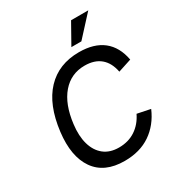

<svg xmlns="http://www.w3.org/2000/svg" viewBox="-211 -1037 1089 1180"><g transform="rotate(-30 333.5 -447.0)"><path d="M473 -904H595L463 -760H392ZM534 -205 627 -186Q587 -93 511.5 -41.5Q436 10 327 10Q184 10 118.5 -84Q53 -178 73 -343Q95 -523 183.5 -616.5Q272 -710 416 -710Q523 -710 586 -660Q649 -610 667 -513L572 -482Q559 -550 517 -585.5Q475 -621 405 -621Q308 -621 245.5 -548.5Q183 -476 167 -343Q157 -264 174 -204.5Q191 -145 232.5 -112Q274 -79 338 -79Q405 -79 455 -112Q505 -145 534 -205Z"/></g></svg>

Font: Haskoy Medium
Style: Italic
Weight: 500
Designer: Ertekin Erdin
Foundry: Ertekin Erdin
Version: Version 2.000; ttfautohint (v1.8.4.7-5d5b)